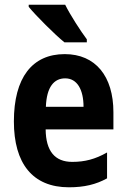

<svg xmlns="http://www.w3.org/2000/svg" viewBox="-20 -786 537 816"><path d="M257 -766H102V-757C132 -720 214 -638 254 -606H349V-619C324 -652 278 -723 257 -766ZM255 -556C117 -556 39 -456 39 -270C39 -92 118 10 273 10C338 10 388 -2 435 -28V-138C384 -109 340 -98 287 -98C213 -98 175 -144 174 -236H462V-309C462 -462 386 -556 255 -556ZM257 -453C308 -453 335 -405 335 -332H175C178 -417 210 -453 257 -453Z"/></svg>

Font: Noto Sans Ethiopic Condensed
Style: Bold
Weight: 700
Width: 3
Designer: Monotype Design Team
Foundry: Monotype Imaging Inc.
Version: Version 2.102